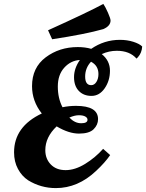

<svg xmlns="http://www.w3.org/2000/svg" viewBox="-20 -951 748 983"><path d="M578 -691Q538 -691 501 -674Q543 -640 543 -589Q543 -538 516 -499Q489 -460 448.5 -460Q408 -460 383.5 -485.5Q359 -511 359 -556Q359 -601 389 -644Q342 -641 309 -604.5Q276 -568 276 -508Q276 -448 300 -402Q334 -409 369 -409Q482 -409 482 -341Q482 -312 459.5 -289.5Q437 -267 384.5 -267Q332 -267 270 -304Q212 -249 212 -182Q212 -138 240 -109Q268 -80 316 -80Q364 -80 416 -112Q468 -144 508 -189L544 -157Q518 -119 472 -76Q379 12 266 12Q189 12 124 -28Q92 -49 72 -86Q52 -123 52 -171Q52 -303 194 -370Q144 -433 144 -510Q144 -605 214 -657.5Q284 -710 378 -710Q416 -710 447 -701Q514 -747 594 -747Q631 -747 662.5 -737Q694 -727 708 -713Q706 -680 686 -658L679 -651Q644 -691 578 -691ZM546 -846Q546 -818 509 -802Q418 -776 247 -750L226 -796Q436 -891 509 -931Q520 -915 533 -885.5Q546 -856 546 -846ZM484 -572Q484 -615 446 -635Q416 -603 416 -559Q416 -515 447 -515Q463 -515 473.5 -531.5Q484 -548 484 -572ZM335 -349Q363 -320 395.5 -320Q428 -320 428 -338Q428 -348 416.5 -354.5Q405 -361 383.5 -361Q362 -361 335 -349Z"/></svg>

Font: Oleo Script Swash Caps
Style: Regular
Weight: 400
Designer: Soytutype
Foundry: Soytutype
Version: Version 1.002